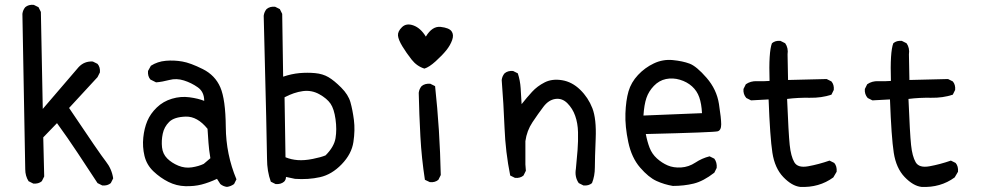

<svg xmlns="http://www.w3.org/2000/svg" viewBox="-20 -768 4040 791"><path d="M401.4 -3.9 381.8 -13.7Q340.8 -76.2 299.8 -138.2Q258.8 -200.2 214.8 -260.7L158.2 -202.1L162.1 -41L152.3 -21.5Q138.7 -9.8 117.2 -11.7L97.7 -21.5Q84 -43 84 -70.8Q84 -98.6 72.3 -710.9Q74.2 -726.6 84 -738.3Q97.7 -750 119.1 -748L138.7 -738.3L148.4 -718.8L156.2 -319.3L303.7 -491.2Q327.1 -516.6 362.3 -514.6L381.8 -504.9Q393.6 -491.2 391.6 -469.7L381.8 -450.2L264.6 -323.2Q391.6 -133.8 416 -103Q440.4 -72.3 446.3 -33.2L436.5 -13.7Q422.9 -2 401.4 -3.9Z M915 2Q899.4 0 887.7 -9.8L874 -31.2Q840.8 -15.6 810.5 -7.8Q780.3 0 743.7 -1Q707 -2 673.8 -18.6Q640.6 -35.2 612.3 -62Q584 -88.9 575.2 -126Q566.4 -163.1 570.3 -201.2Q574.2 -239.3 586.9 -269.5Q599.6 -299.8 626 -325.2Q652.3 -350.6 688.5 -361.3Q724.6 -372.1 760.7 -367.2Q796.9 -362.3 821.3 -352.5Q821.3 -389.6 794.9 -408.2Q768.6 -426.8 737.8 -436.5Q707 -446.3 677.7 -438.5Q648.4 -430.7 623 -428.7L599.6 -440.4Q587.9 -454.1 589.8 -475.6L601.6 -497.1Q628.9 -514.6 663.1 -517.6Q697.3 -520.5 731 -514.6Q764.6 -508.8 815.4 -483.4Q866.2 -458 887.7 -408.2Q909.2 -358.4 910.2 -245.1Q911.1 -131.8 954.1 -29.3L944.3 -9.8Q930.7 0 915 2ZM819.3 -92.8 846.7 -116.2Q840.8 -151.4 838.9 -179.7Q836.9 -208 835 -237.3Q793 -289.1 745.1 -287.6Q697.3 -286.1 676.8 -265.6Q656.2 -245.1 650.4 -216.8Q644.5 -188.5 647.5 -161.1Q650.4 -133.8 668.9 -115.2Q687.5 -96.7 714.8 -85.4Q742.2 -74.2 770.5 -78.6Q798.8 -83 819.3 -92.8Z M1115.2 -9.8 1095.7 -19.5Q1080.1 -62.5 1080.1 -113.8Q1080.1 -165 1066.4 -703.1Q1068.4 -718.8 1078.1 -730.5Q1091.8 -742.2 1113.3 -740.2L1132.8 -730.5L1142.6 -710.9L1146.5 -452.1Q1181.6 -463.9 1213.9 -466.8Q1246.1 -469.7 1277.8 -466.8Q1309.6 -463.9 1333 -450.2Q1356.4 -436.5 1385.7 -407.2Q1415 -377.9 1423.8 -346.7Q1432.6 -315.4 1438 -273.9Q1443.4 -232.4 1436 -183.1Q1428.7 -133.8 1387.7 -91.3Q1346.7 -48.8 1298.3 -38.1Q1250 -27.3 1195.3 -31.2L1158.2 -39.1Q1158.2 -27.3 1150.4 -19.5Q1136.7 -7.8 1115.2 -9.8ZM1321.3 -127.9Q1356.4 -163.1 1362.3 -198.7Q1368.2 -234.4 1362.3 -276.9Q1356.4 -319.3 1341.8 -340.8Q1327.1 -362.3 1295.4 -379.9Q1263.7 -397.5 1227.5 -392.6Q1191.4 -387.7 1152.3 -367.2L1156.2 -120.1Q1179.7 -110.4 1207 -108.4Q1234.4 -106.4 1268.6 -113.3Q1302.7 -120.1 1321.3 -127.9Z M1751 -17.6 1730.5 -27.3Q1716.8 -116.2 1711.9 -206.1Q1707 -295.9 1705.1 -385.7Q1707 -401.4 1716.8 -413.1Q1730.5 -424.8 1752.9 -422.9L1772.5 -413.1Q1782.2 -323.2 1788.1 -231.4Q1793.9 -139.6 1795.9 -46.9L1786.1 -27.3Q1772.5 -15.6 1751 -17.6ZM1728.5 -485.4Q1697.3 -495.1 1675.8 -522.5Q1654.3 -549.8 1637.7 -577.1Q1621.1 -604.5 1619.6 -621.6Q1618.2 -638.7 1636.2 -656.2Q1654.3 -673.8 1683.6 -663.1Q1712.9 -652.3 1734.4 -617.2Q1760.7 -661.1 1795.4 -657.2Q1830.1 -653.3 1840.3 -639.2Q1850.6 -625 1842.8 -603Q1835 -581.1 1818.4 -560.5Q1801.8 -540 1774.9 -515.6Q1748 -491.2 1728.5 -485.4Z M2383.8 -3.9 2364.3 -13.7Q2346.7 -39.1 2352.5 -72.3Q2356.4 -112.3 2359.4 -149.4Q2362.3 -186.5 2361.3 -223.6Q2360.4 -260.7 2349.6 -291Q2338.9 -321.3 2317.4 -342.8Q2295.9 -364.3 2268.1 -360.4Q2240.2 -356.4 2218.8 -328.1Q2197.3 -299.8 2173.8 -264.6Q2150.4 -229.5 2144.5 -186.5V-90.8L2146.5 -64.5L2136.7 -44.9Q2123 -33.2 2101.6 -35.2L2082 -44.9Q2062.5 -141.6 2058.6 -241.2Q2054.7 -340.8 2046.9 -438.5Q2048.8 -454.1 2058.6 -465.8Q2072.3 -477.5 2093.8 -475.6L2113.3 -465.8Q2123 -436.5 2125 -404.3Q2127 -372.1 2128.9 -338.9Q2150.4 -366.2 2171.9 -389.6Q2193.4 -413.1 2224.1 -428.7Q2254.9 -444.3 2295.9 -437.5Q2336.9 -430.7 2370.1 -398.4Q2403.3 -366.2 2420.4 -322.3Q2437.5 -278.3 2434.1 -196.3Q2430.7 -114.3 2430.7 -78.6Q2430.7 -43 2418.9 -13.7Q2405.3 -2 2383.8 -3.9Z M2752 -2Q2716.8 -7.8 2684.6 -22.5Q2652.3 -37.1 2617.2 -77.6Q2582 -118.2 2568.4 -182.6Q2554.7 -247.1 2556.6 -300.8Q2558.6 -354.5 2569.3 -391.6Q2580.1 -428.7 2608.4 -459Q2636.7 -489.3 2673.8 -506.8Q2710.9 -524.4 2751.5 -520.5Q2792 -516.6 2820.8 -505.9Q2849.6 -495.1 2891.1 -447.3Q2932.6 -399.4 2941.9 -339.8Q2951.2 -280.3 2951.2 -255.9Q2951.2 -231.4 2937 -227.1Q2922.9 -222.7 2640.6 -215.8Q2646.5 -184.6 2656.2 -159.2Q2666 -133.8 2686.5 -115.2Q2707 -96.7 2731 -86.4Q2754.9 -76.2 2786.1 -78.1Q2817.4 -80.1 2844.7 -98.1Q2872.1 -116.2 2903.3 -124L2922.9 -114.3Q2934.6 -98.6 2932.6 -76.2L2922.9 -56.6Q2877.9 -21.5 2837.9 -11.7Q2797.9 -2 2752 -2ZM2872.1 -301.8Q2870.1 -340.8 2860.8 -367.2Q2851.6 -393.6 2831.1 -412.1Q2810.5 -430.7 2781.2 -439.5Q2752 -448.2 2723.6 -442.4Q2695.3 -436.5 2673.8 -414.1Q2652.3 -391.6 2643.1 -364.3Q2633.8 -336.9 2630.9 -292Z M3276.4 2Q3242.2 -2 3207 -38.6Q3171.9 -75.2 3162.1 -138.7Q3152.3 -202.1 3146.5 -358.4L3074.2 -354.5L3054.7 -364.3Q3041 -379.9 3043 -401.4L3052.7 -420.9Q3072.3 -434.6 3098.6 -433.6Q3125 -432.6 3150.4 -434.6Q3146.5 -553.7 3160.2 -589.8Q3173.8 -601.6 3195.3 -599.6L3214.8 -589.8Q3228.5 -570.3 3224.6 -543.9L3226.6 -438.5L3385.7 -442.4L3405.3 -432.6Q3417 -418.9 3415 -397.5L3405.3 -377.9Q3364.3 -364.3 3316.4 -365.2Q3268.6 -366.2 3222.7 -360.4Q3228.5 -217.8 3233.4 -170.9Q3238.3 -124 3252.4 -99.6Q3266.6 -75.2 3309.6 -83Q3352.5 -90.8 3397.5 -106.4L3417 -96.7Q3428.7 -83 3426.8 -60.5L3413.1 -37.1Q3383.8 -15.6 3349.6 -5.9Q3315.4 3.9 3276.4 2Z M3776.4 2Q3742.2 -2 3707 -38.6Q3671.9 -75.2 3662.1 -138.7Q3652.3 -202.1 3646.5 -358.4L3574.2 -354.5L3554.7 -364.3Q3541 -379.9 3543 -401.4L3552.7 -420.9Q3572.3 -434.6 3598.6 -433.6Q3625 -432.6 3650.4 -434.6Q3646.5 -553.7 3660.2 -589.8Q3673.8 -601.6 3695.3 -599.6L3714.8 -589.8Q3728.5 -570.3 3724.6 -543.9L3726.6 -438.5L3885.7 -442.4L3905.3 -432.6Q3917 -418.9 3915 -397.5L3905.3 -377.9Q3864.3 -364.3 3816.4 -365.2Q3768.6 -366.2 3722.7 -360.4Q3728.5 -217.8 3733.4 -170.9Q3738.3 -124 3752.4 -99.6Q3766.6 -75.2 3809.6 -83Q3852.5 -90.8 3897.5 -106.4L3917 -96.7Q3928.7 -83 3926.8 -60.5L3913.1 -37.1Q3883.8 -15.6 3849.6 -5.9Q3815.4 3.9 3776.4 2Z"/></svg>

Font: NaikaiFont
Style: Regular
Weight: 400
Version: Version 1.67